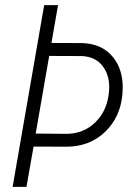

<svg xmlns="http://www.w3.org/2000/svg" viewBox="-20 -731 546 751"><path d="M172.4 -512.2 119.6 -208.5 241.7 -207.5Q307.6 -208.5 352.5 -252.2Q397.5 -295.9 405.3 -363.8Q407.2 -377.4 407.2 -390.1Q407.2 -435.1 385.3 -467.3Q357.4 -508.8 300.8 -511.7ZM207 -710.9 181.2 -563 302.2 -562.5Q381.3 -559.6 423.8 -505.4Q460 -459 460 -388.7Q460 -376.5 459 -363.8Q451.2 -272.5 390.6 -214.8Q330.1 -157.2 239.7 -157.2L111.3 -157.7L83.5 0H29.3L152.8 -710.9Z"/></svg>

Font: MAUL Condensed Light Italic
Style: Light Italic
Weight: 300
Italic angle: -12°
Designer: MAUL
Version: Version 1.0; 2020; ttfautohint (v1.8.3)